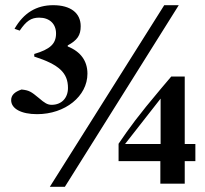

<svg xmlns="http://www.w3.org/2000/svg" viewBox="-20 -708 790 740"><path d="M733 -87V-153H692V-413H640L601 -367C510 -259 480 -217 437 -154V-87H598V0H692V-87ZM599 -153H462L599 -328ZM669 -688H613L172 12H230ZM241 -533C278 -553 291 -572 291 -607C291 -658 252 -688 185 -688C120 -688 71 -658 36 -597L56 -590C81 -627 100 -640 131 -640C171 -640 196 -616 196 -579C196 -539 173 -518 112 -500V-490C208 -459 242 -427 242 -369C242 -330 217 -304 179 -304C163 -304 152 -311 130 -330C100 -355 92 -360 63 -363C36 -354 23 -341 23 -322C23 -289 62 -268 123 -268C231 -268 317 -337 317 -424C317 -473 291 -509 241 -529Z"/></svg>

Font: XITS Math
Style: Bold
Weight: 700
Designer: MicroPress Inc., with final additions and corrections provided by Coen Hoffman, Elsevier (retired)
Version: Version 1.105